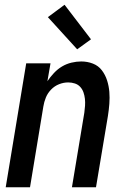

<svg xmlns="http://www.w3.org/2000/svg" viewBox="-20 -786 540 806"><path d="M4 0 90 -520H192L179 -445Q191 -463 206.5 -479.5Q222 -496 240.5 -507Q259 -518 280 -523Q301 -528 321 -528Q347 -528 370 -519Q393 -510 407.5 -491Q422 -472 429.5 -448.5Q437 -425 439 -400.5Q441 -376 439 -350Q437 -324 433 -299L383 0H282L334 -313Q336 -327 337 -342Q338 -357 336.5 -371Q335 -385 330.5 -398Q326 -411 317 -421Q308 -431 294.5 -435.5Q281 -440 266 -440Q247 -440 228 -432.5Q209 -425 194.5 -410Q180 -395 172.5 -376.5Q165 -358 162 -339L106 0ZM304 -579 181 -714 251 -766 362 -621Z"/></svg>

Font: Iosevka SS04 Semibold Oblique
Style: Regular
Weight: 600
Italic angle: -9°
Monospace: yes
Designer: Belleve Invis
Foundry: Belleve Invis
Version: Version 19.0.0; ttfautohint (v1.8.4)